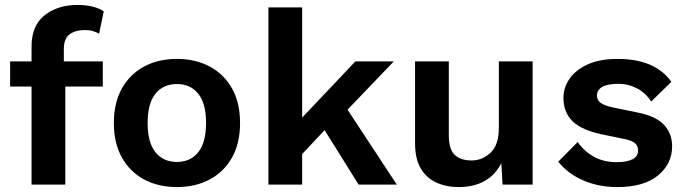

<svg xmlns="http://www.w3.org/2000/svg" viewBox="-20 -749 2784 779"><path d="M397 -500V-398H245V0H108V-398H21V-500H108V-560Q108 -645 161 -687Q214 -729 295 -729Q330 -729 358 -721.5Q386 -714 401 -703L382 -612Q371 -619 357 -623Q343 -627 324 -627Q285 -627 262 -609.5Q239 -592 239 -550V-500Z M698 -510Q773 -510 831 -479Q889 -448 921.5 -390Q954 -332 954 -250Q954 -168 921.5 -110Q889 -52 831 -21Q773 10 698 10Q622 10 564.5 -21Q507 -52 474.5 -110Q442 -168 442 -250Q442 -332 474.5 -390Q507 -448 564.5 -479Q622 -510 698 -510ZM698 -408Q642 -408 610.5 -368.5Q579 -329 579 -250Q579 -171 610.5 -131.5Q642 -92 698 -92Q753 -92 784.5 -131.5Q816 -171 816 -250Q816 -329 784.5 -368.5Q753 -408 698 -408Z M1206 -719V-272L1422 -500H1578L1390 -304L1590 0H1435L1297 -221L1206 -124V0H1069V-719Z M1841 10Q1791 10 1751 -8Q1711 -26 1687.5 -65Q1664 -104 1664 -168V-500H1801V-201Q1801 -143 1825 -120.5Q1849 -98 1894 -98Q1937 -98 1970.5 -129.5Q2004 -161 2004 -231V-500H2141V0H2019L2014 -87Q1989 -38 1945 -14Q1901 10 1841 10Z M2485 10Q2409 10 2346.5 -17Q2284 -44 2245 -93L2324 -173Q2348 -137 2388 -114Q2428 -91 2483 -91Q2522 -91 2545.5 -102.5Q2569 -114 2569 -139Q2569 -155 2558 -166.5Q2547 -178 2514 -185L2426 -203Q2339 -221 2302.5 -257.5Q2266 -294 2266 -352Q2266 -393 2290.5 -429Q2315 -465 2364 -487.5Q2413 -510 2486 -510Q2638 -510 2704 -417L2622 -337Q2600 -372 2564.5 -390.5Q2529 -409 2490 -409Q2402 -409 2402 -360Q2402 -344 2416 -332.5Q2430 -321 2467 -313L2569 -292Q2643 -277 2675 -241.5Q2707 -206 2707 -156Q2707 -84 2649.5 -37Q2592 10 2485 10Z"/></svg>

Font: Work Sans SemiBold
Style: Regular
Weight: 600
Designer: Wei Huang
Foundry: Wei Huang
Version: Version 2.010; ttfautohint (v1.8.3)